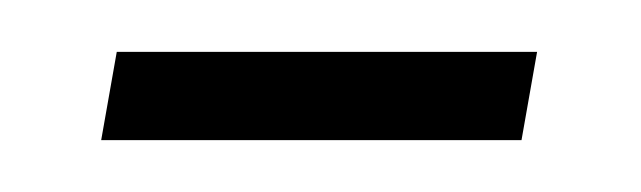

<svg xmlns="http://www.w3.org/2000/svg" viewBox="-20 -305 247 74"><path d="M19 -251 25 -285H187L181 -251Z"/></svg>

Font: Georama Condensed ExtraLight
Style: Italic
Weight: 200
Width: 3
Italic angle: -9°
Designer: Jean-Baptiste Levee
Foundry: Production Type
Version: Version 1.000